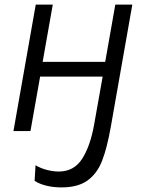

<svg xmlns="http://www.w3.org/2000/svg" viewBox="-20 -570 640 835"><path d="M130.5 216.5 134.5 148.5Q157 162 184 169Q211 176 235.5 176Q302 176 337.5 120.2Q373 64.5 389.5 -29L426.5 -237H154.5L112.5 0H38.5L135.5 -550H209.5L165.5 -301H437.5L481.5 -550H555.5L462 -19Q445.5 74 424 129.2Q402.5 184.5 360.8 214.8Q319 245 247.5 245Q212 245 181.5 237.5Q151 230 130.5 216.5Z"/></svg>

Font: JuliaMono ExtraBoldItalic
Style: Regular
Weight: 800
Italic angle: -9°
Monospace: yes
Designer: cormullion
Foundry: corm
Version: Version 0.049; ttfautohint (v1.8.4)